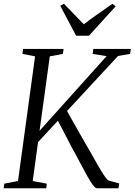

<svg xmlns="http://www.w3.org/2000/svg" viewBox="-28 -1004 718 1024"><path d="M-8.5 0 -5 -24.5 68 -38.5 159 -703.5 91.5 -716.5 95 -743H311L307.5 -716.5L237.5 -703.5L183 -306.5L540.5 -704.5L466.5 -716.5L469.5 -743H670L665.5 -716.5L601.5 -705.5L329.5 -412Q340.5 -392.5 356 -364.8Q371.5 -337 388.5 -307.2Q405.5 -277.5 421 -250.2Q436.5 -223 448.5 -203Q468.5 -167.5 484.2 -139.8Q500 -112 512.2 -91.8Q524.5 -71.5 533.8 -59Q543 -46.5 550 -41.5L608 -25.5L604 0H488Q479.5 -1 467 -17.8Q454.5 -34.5 439.8 -60.8Q425 -87 409.5 -116.5Q394 -146 380 -172Q368.5 -192.5 355.2 -217.2Q342 -242 328.8 -268Q315.5 -294 303 -317.8Q290.5 -341.5 280.5 -360L175 -246L146.5 -38.5L221.5 -24.5L219 0ZM378 -813.5 293.5 -973 313 -984Q338.5 -956.5 365.2 -929.8Q392 -903 419 -874.5Q453 -900.5 490.5 -927Q528 -953.5 571.5 -984L589 -970.5L446.5 -813.5Z"/></svg>

Font: Merriweather 96pt Light
Style: Italic
Weight: 300
Italic angle: -7.8°
Version: Version 2.101